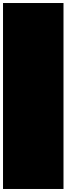

<svg xmlns="http://www.w3.org/2000/svg" viewBox="-20 -1250 440 1270"><path d="M0 0H400V-1230H0ZM0 0Q0 0 0 0Q0 0 0 0Q0 0 0 0Q0 0 0 0Q0 0 0 0Q0 0 0 0H400Q400 0 400 0Q400 0 400 0Q400 0 400 0Q400 0 400 0Q400 0 400 0Q400 0 400 0ZM0 -1230Q0 -1230 0 -1230Q0 -1230 0 -1230Q0 -1230 0 -1230Q0 -1230 0 -1230Q0 -1230 0 -1230Q0 -1230 0 -1230H400Q400 -1230 400 -1230Q400 -1230 400 -1230Q400 -1230 400 -1230Q400 -1230 400 -1230Q400 -1230 400 -1230Q400 -1230 400 -1230Z"/></svg>

Font: Wavefont
Style: Regular
Weight: 400
Monospace: yes
Version: Version 3.003